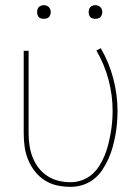

<svg xmlns="http://www.w3.org/2000/svg" viewBox="-20 -717 540 745"><path d="M254 8Q228 8 202 2.5Q176 -3 154 -17Q132 -31 115.5 -52Q99 -73 89 -97.5Q79 -122 75.5 -148Q72 -174 72 -200V-520H91V-200Q91 -176 94.5 -152.5Q98 -129 106.5 -107Q115 -85 129.5 -66Q144 -47 164 -34Q184 -21 207 -15.5Q230 -10 254 -10Q276 -10 297.5 -17.5Q319 -25 336 -39.5Q353 -54 365 -73Q377 -92 385.5 -112.5Q394 -133 399.5 -154.5Q405 -176 409 -198Q413 -220 415 -242.5Q417 -265 417 -287Q417 -348 401 -408Q385 -468 354 -521L371 -530Q403 -475 419.5 -412.5Q436 -350 436 -287Q436 -263 434 -239Q432 -215 427.5 -191Q423 -167 416.5 -144Q410 -121 400 -99Q390 -77 376.5 -57Q363 -37 344 -22Q325 -7 301.5 0.5Q278 8 254 8ZM350 -644Q345 -644 339.5 -645.5Q334 -647 330.5 -650.5Q327 -654 325.5 -659.5Q324 -665 324 -670Q324 -675 325.5 -680.5Q327 -686 330.5 -689.5Q334 -693 339.5 -695Q345 -697 350 -697Q355 -697 360.5 -695Q366 -693 369.5 -689.5Q373 -686 375 -680.5Q377 -675 377 -670Q377 -665 375 -659.5Q373 -654 369.5 -650.5Q366 -647 360.5 -645.5Q355 -644 350 -644ZM150 -644Q145 -644 139.5 -645.5Q134 -647 130.5 -650.5Q127 -654 125.5 -659.5Q124 -665 124 -670Q124 -675 125.5 -680.5Q127 -686 130.5 -689.5Q134 -693 139.5 -695Q145 -697 150 -697Q155 -697 160.5 -695Q166 -693 169.5 -689.5Q173 -686 175 -680.5Q177 -675 177 -670Q177 -665 175 -659.5Q173 -654 169.5 -650.5Q166 -647 160.5 -645.5Q155 -644 150 -644Z"/></svg>

Font: Iosevka Term Curly Thin
Style: Regular
Weight: 100
Designer: Belleve Invis
Foundry: Belleve Invis
Version: Version 32.3.0